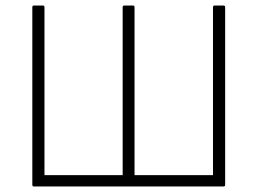

<svg xmlns="http://www.w3.org/2000/svg" viewBox="-20 -675 932 695"><path d="M103 0Q97 0 97 -6V-649Q97 -655 103 -655H135Q141 -655 141 -649V-41H424V-649Q424 -655 430 -655H461Q467 -655 467 -649V-41H751V-649Q751 -655 757 -655H789Q795 -655 795 -649V-6Q795 0 789 0Z"/></svg>

Font: Sofia Sans ExtraLight
Style: Regular
Weight: 250
Version: Version 4.100-B